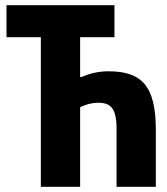

<svg xmlns="http://www.w3.org/2000/svg" viewBox="-20 -718 640 738"><path d="M137 0H288V-306C308 -316 332 -323 358 -323C406 -323 428 -301 428 -223V0H579V-219C579 -387 525 -444 397 -444C355 -444 321 -434 293 -422H288V-575H420V-698H5V-575H137Z"/></svg>

Font: IBM Plex Mono
Style: Bold
Weight: 700
Monospace: yes
Designer: Mike Abbink, Paul van der Laan, Pieter van Rosmalen
Foundry: Bold Monday
Version: Version 2.004